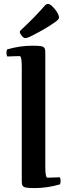

<svg xmlns="http://www.w3.org/2000/svg" viewBox="-20 -946 343 979"><path d="M144 -713Q82 -713 16 -694Q13 -685 13 -677Q13 -665 17 -658L80 -660Q91 -660 91 -605V-30Q90 -9 94.5 -0.5Q99 8 112.5 10.5Q126 13 158 13Q220 13 286 -6Q289 -15 289 -23Q289 -35 285 -42L222 -40Q211 -40 211 -95V-670Q212 -691 207.5 -699.5Q203 -708 189.5 -710.5Q176 -713 144 -713ZM85 -791Q81 -788 81 -783Q81 -776 90.5 -764Q100 -752 108 -752Q117 -750 149 -767Q214 -800 259 -832Q281 -847 281 -856Q281 -873 260 -899Q238 -926 225 -926Q217 -926 209 -918Q160 -861 85 -791Z"/></svg>

Font: Federant
Style: Regular
Weight: 400
Designer: Olexa M. Volochay, Alexei Vanyashin, Otto Ludwig Naegele
Foundry: Cyreal (www.cyreal.org)
Version: Version 1.011; ttfautohint (v1.4.1)